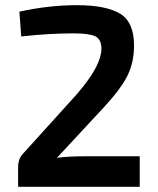

<svg xmlns="http://www.w3.org/2000/svg" viewBox="-20 -722 609 742"><path d="M62 -581 55 -677Q169 -702 277 -702Q389 -702 443.5 -669.5Q498 -637 498 -546Q498 -483 474 -432.5Q450 -382 383 -309L200 -112Q241 -118 307 -118H520V0H50V-75Q50 -108 68 -127L248 -326Q373 -459 372 -536Q371 -572 346.5 -582.5Q322 -593 264 -593Q168 -593 62 -581Z"/></svg>

Font: Exo 2.0 Semi Bold
Style: Regular
Weight: 600
Designer: Natanael Gama
Version: Version 1.001;PS 001.001;hotconv 1.0.70;makeotf.lib2.5.58329